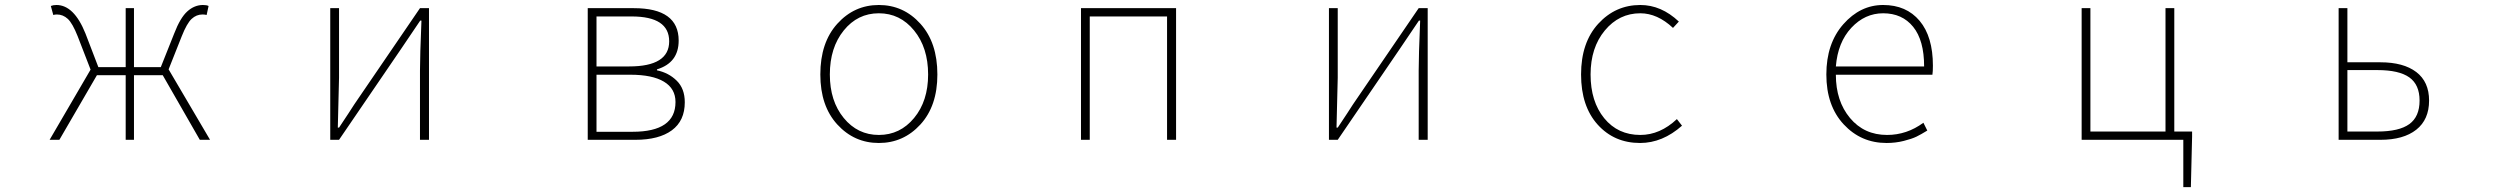

<svg xmlns="http://www.w3.org/2000/svg" viewBox="-20 -560 10040 769"><path d="M655.3 -282.2 821.3 0H780.3L631.8 -258.8H516.6V0H483.4V-258.8H368.2L217.8 0H178.7L342.8 -281.2L291 -415Q270.5 -466.8 251.5 -484.4Q232.4 -502 208 -502Q200.2 -502 193.4 -500L183.6 -536.1Q193.4 -540 206.1 -540Q276.4 -540 322.3 -425.8L374 -291H483.4V-527.3H516.6V-291H624L677.7 -425.8Q702.1 -489.3 730.5 -514.6Q758.8 -540 793 -540Q807.6 -540 815.4 -536.1L807.6 -500Q800.8 -502 791 -502Q766.6 -502 747.6 -484.4Q728.5 -466.8 708 -415Z M1302.7 0V-527.3H1337.9V-249Q1337.9 -226.6 1333 -48.8H1337.9Q1349.6 -65.4 1376 -106.4Q1402.3 -147.5 1414.1 -164.1L1662.1 -527.3H1698.2V0H1662.1V-277.3Q1662.1 -335 1668 -477.5H1663.1L1585.9 -363.3L1337.9 0Z M2334 0V-527.3H2518.6Q2698.2 -527.3 2698.2 -397.5Q2698.2 -308.6 2611.3 -282.2V-278.3Q2658.2 -268.6 2690.4 -236.8Q2722.7 -205.1 2722.7 -150.4Q2722.7 -76.2 2670.9 -38.1Q2619.1 0 2524.4 0ZM2369.1 -293.9H2500Q2660.2 -293.9 2660.2 -394.5Q2660.2 -494.1 2509.8 -494.1H2369.1ZM2369.1 -32.2H2513.7Q2685.5 -32.2 2685.5 -151.4Q2685.5 -205.1 2639.2 -232.9Q2592.8 -260.7 2504.9 -260.7H2369.1Z M3265.6 -261.7Q3265.6 -389.6 3333.5 -464.8Q3401.4 -540 3500 -540Q3598.6 -540 3666.5 -464.8Q3734.4 -389.6 3734.4 -261.7Q3734.4 -135.7 3666.5 -61.5Q3598.6 12.7 3500 12.7Q3401.4 12.7 3333.5 -61.5Q3265.6 -135.7 3265.6 -261.7ZM3697.3 -261.7Q3697.3 -369.1 3641.1 -438Q3585 -506.8 3500 -506.8Q3415 -506.8 3359.4 -438Q3303.7 -369.1 3303.7 -261.7Q3303.7 -155.3 3359.4 -87.4Q3415 -19.5 3500 -19.5Q3585 -19.5 3641.1 -87.4Q3697.3 -155.3 3697.3 -261.7Z M4309.6 0V-527.3H4690.4V0H4654.3V-494.1H4344.7V0Z M5302.7 0V-527.3H5337.9V-249Q5337.9 -226.6 5333 -48.8H5337.9Q5349.6 -65.4 5376 -106.4Q5402.3 -147.5 5414.1 -164.1L5662.1 -527.3H5698.2V0H5662.1V-277.3Q5662.1 -335 5668 -477.5H5663.1L5585.9 -363.3L5337.9 0Z M6548.8 12.7Q6445.3 12.7 6378.9 -61Q6312.5 -134.8 6312.5 -261.7Q6312.5 -389.6 6381.3 -464.8Q6450.2 -540 6549.8 -540Q6633.8 -540 6704.1 -473.6L6680.7 -448.2Q6618.2 -506.8 6549.8 -506.8Q6464.8 -506.8 6407.7 -438Q6350.6 -369.1 6350.6 -261.7Q6350.6 -153.3 6405.3 -86.4Q6460 -19.5 6549.8 -19.5Q6628.9 -19.5 6696.3 -83L6716.8 -56.6Q6638.7 12.7 6548.8 12.7Z M7536.1 12.7Q7433.6 12.7 7364.3 -62Q7294.9 -136.7 7294.9 -261.7Q7294.9 -385.7 7362.8 -462.9Q7430.7 -540 7522.5 -540Q7615.2 -540 7668.5 -476.6Q7721.7 -413.1 7721.7 -296.9Q7721.7 -273.4 7719.7 -260.7H7333Q7333 -155.3 7389.6 -87.4Q7446.3 -19.5 7538.1 -19.5Q7617.2 -19.5 7683.6 -68.4L7699.2 -37.1Q7673.8 -21.5 7655.8 -12.7Q7637.7 -3.9 7605 4.4Q7572.3 12.7 7536.1 12.7ZM7333 -293.9H7686.5Q7686.5 -398.4 7642.6 -452.6Q7598.6 -506.8 7522.5 -506.8Q7449.2 -506.8 7395 -448.7Q7340.8 -390.6 7333 -293.9Z M8688.5 -33.2H8759.8V-12.7L8754.9 189.5H8724.6V0H8317.4V-527.3H8352.5V-33.2H8653.3V-527.3H8688.5Z M9346.7 0V-527.3H9381.8V-310.5H9513.7Q9606.4 -310.5 9657.7 -271.5Q9709 -232.4 9709 -157.2Q9709 -81.1 9657.7 -40.5Q9606.4 0 9513.7 0ZM9381.8 -33.2H9502Q9588.9 -33.2 9629.9 -63Q9670.9 -92.8 9670.9 -157.2Q9670.9 -220.7 9629.9 -250Q9588.9 -279.3 9502 -279.3H9381.8Z"/></svg>

Font: Gen Shin Gothic Monospace ExtraLight
Style: Regular
Weight: 200
Designer: [Source Han Sans]
Ryoko NISHIZUKA  (kana & ideographs); Paul D. Hunt (Latin, Greek & Cyrillic); Wenlong ZHANG  (bopomofo
Version: Version 1.002.20150607